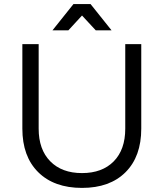

<svg xmlns="http://www.w3.org/2000/svg" viewBox="-20 -917 805 943"><path d="M382.8 -840.8 315.9 -768.1H237.8L340.8 -897H424.8L527.8 -768.1H450.2ZM595.2 -700.2H673.8V-285.2Q673.8 -148.4 596.7 -71.3Q519.5 5.9 382.8 5.9Q245.6 5.9 167.7 -71.3Q89.8 -148.4 89.8 -285.2V-700.2H169.9V-285.2Q169.9 -182.6 226.8 -124.8Q283.7 -66.9 382.8 -66.9Q481.9 -66.9 538.6 -124.5Q595.2 -182.1 595.2 -285.2Z"/></svg>

Font: Montserrat-Arabic Light
Style: Regular
Weight: 300
Designer: Mohamed Gaber
Foundry: Kief Type Foundry
Version: Version 5.008;PS 005.008;hotconv 1.0.88;makeotf.lib2.5.64775